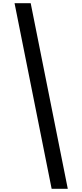

<svg xmlns="http://www.w3.org/2000/svg" viewBox="-20 -813 514 1201"><path d="M172 -793 404 368H303L71 -793Z"/></svg>

Font: Noto Sans Kannada ExtraCondensed SemiBold
Style: Regular
Weight: 600
Width: 2
Designer: Jelle Bosma - Monotype Design Team
Foundry: Monotype Imaging Inc.
Version: Version 2.005; ttfautohint (v1.8.4.7-5d5b)